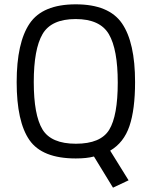

<svg xmlns="http://www.w3.org/2000/svg" viewBox="-20 -722 700 887"><path d="M330 10Q175 10 116 -75Q57 -160 57 -342.5Q57 -525 117 -613.5Q177 -702 330 -702Q483 -702 543.5 -614Q604 -526 604 -343Q604 -216 578 -139.5Q552 -63 489 -26L574 111L502 145L414 1Q381 10 330 10ZM136 -343Q136 -191 176 -124.5Q216 -58 330.5 -58Q445 -58 484.5 -122.5Q524 -187 524 -340.5Q524 -494 483 -564Q442 -634 329.5 -634Q217 -634 176.5 -564.5Q136 -495 136 -343Z"/></svg>

Font: Titillium Web
Style: Regular
Weight: 400
Version: Version 1.002;PS 57.000;hotconv 1.0.70;makeotf.lib2.5.55311